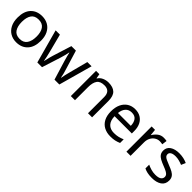

<svg xmlns="http://www.w3.org/2000/svg" viewBox="280 -1711 2886 2886"><g transform="rotate(45 1722.5 -268.0)"><path d="M551 -269Q551 -136 483.5 -63Q416 10 301 10Q230 10 174.5 -22.5Q119 -55 87 -117.5Q55 -180 55 -269Q55 -402 122 -474Q189 -546 304 -546Q377 -546 432.5 -513.5Q488 -481 519.5 -419.5Q551 -358 551 -269ZM146 -269Q146 -174 183.5 -118.5Q221 -63 303 -63Q384 -63 422 -118.5Q460 -174 460 -269Q460 -364 422 -418Q384 -472 302 -472Q220 -472 183 -418Q146 -364 146 -269Z M1016 -303Q1003 -344 993.5 -383.5Q984 -423 979 -445H975Q971 -423 962 -383.5Q953 -344 939 -302L843 -1H743L596 -537H687L761 -251Q772 -208 782 -164Q792 -120 796 -91H800Q804 -108 809.5 -133Q815 -158 822 -185.5Q829 -213 836 -235L931 -537H1027L1119 -235Q1130 -201 1140.5 -161Q1151 -121 1155 -92H1159Q1162 -117 1172.5 -161Q1183 -205 1195 -251L1270 -537H1360L1211 -1H1108Z M1714 -546Q1810 -546 1859 -499.5Q1908 -453 1908 -349V0H1821V-343Q1821 -472 1701 -472Q1612 -472 1578 -422Q1544 -372 1544 -278V0H1456V-536H1527L1540 -463H1545Q1571 -505 1617 -525.5Q1663 -546 1714 -546Z M2281 -546Q2350 -546 2399.5 -516Q2449 -486 2475.5 -431.5Q2502 -377 2502 -304V-251H2135Q2137 -160 2181.5 -112.5Q2226 -65 2306 -65Q2357 -65 2396.5 -74.5Q2436 -84 2478 -102V-25Q2437 -7 2397 1.5Q2357 10 2302 10Q2226 10 2167.5 -21Q2109 -52 2076.5 -113.5Q2044 -175 2044 -264Q2044 -352 2073.5 -415Q2103 -478 2156.5 -512Q2210 -546 2281 -546ZM2280 -474Q2217 -474 2180.5 -433.5Q2144 -393 2137 -321H2410Q2409 -389 2378 -431.5Q2347 -474 2280 -474Z M2888 -546Q2903 -546 2920.5 -544.5Q2938 -543 2951 -540L2940 -459Q2927 -462 2911.5 -464Q2896 -466 2882 -466Q2841 -466 2805 -443.5Q2769 -421 2747.5 -380.5Q2726 -340 2726 -286V0H2638V-536H2710L2720 -438H2724Q2750 -482 2791 -514Q2832 -546 2888 -546Z M3400 -148Q3400 -70 3342 -30Q3284 10 3186 10Q3130 10 3089.5 1Q3049 -8 3018 -24V-104Q3050 -88 3095.5 -74.5Q3141 -61 3188 -61Q3255 -61 3285 -82.5Q3315 -104 3315 -140Q3315 -160 3304 -176Q3293 -192 3264.5 -208Q3236 -224 3183 -244Q3131 -264 3094 -284Q3057 -304 3037 -332Q3017 -360 3017 -404Q3017 -472 3072.5 -509Q3128 -546 3218 -546Q3267 -546 3309.5 -536.5Q3352 -527 3389 -510L3359 -440Q3325 -454 3288 -464Q3251 -474 3212 -474Q3158 -474 3129.5 -456.5Q3101 -439 3101 -409Q3101 -387 3114 -371.5Q3127 -356 3157.5 -341.5Q3188 -327 3239 -307Q3290 -288 3326 -268Q3362 -248 3381 -219.5Q3400 -191 3400 -148Z"/></g></svg>

Font: Noto Sans Old Hungarian
Style: Regular
Weight: 400
Designer: Monotype Design Team
Foundry: Monotype Imaging Inc.
Version: Version 2.005; ttfautohint (v1.8.4.7-5d5b)